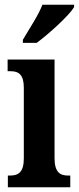

<svg xmlns="http://www.w3.org/2000/svg" viewBox="-20 -786 331 806"><path d="M76 -619V-606H134C188 -646 270 -721 291 -756V-766H158C141 -721 102 -664 76 -619ZM13 0H275V-49H266C232 -49 209 -63 209 -122V-536H12V-487H25C58 -487 80 -473 80 -418V-121C80 -63 57 -49 22 -49H13Z"/></svg>

Font: Noto Serif Bengali ExtraCondensed
Style: Bold
Weight: 700
Width: 2
Designer: Juan Bruce, Universal Thirst, Indian Type Foundry and the Monotype Design Team.
Foundry: Monotype Imaging Inc.
Version: Version 2.003